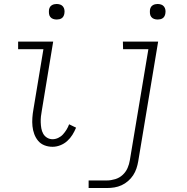

<svg xmlns="http://www.w3.org/2000/svg" viewBox="-20 -729 940 964"><path d="M244 8Q222 8 203 0.5Q184 -7 171.5 -22Q159 -37 152 -56Q145 -75 143 -95.5Q141 -116 142.5 -137.5Q144 -159 148 -181L198 -482H71V-520H247L190 -174Q187 -159 185.5 -144Q184 -129 184.5 -114Q185 -99 187.5 -84.5Q190 -70 197 -57.5Q204 -45 216.5 -37.5Q229 -30 244 -30Q258 -30 272 -36.5Q286 -43 296 -54Q306 -65 314 -78Q322 -91 327 -105L362 -88Q354 -69 343.5 -52Q333 -35 317.5 -21Q302 -7 282.5 0.5Q263 8 244 8ZM265 -631Q255 -631 246.5 -634Q238 -637 232.5 -644Q227 -651 226 -660.5Q225 -670 226 -680Q227 -686 230 -692Q233 -698 239 -702Q245 -706 251.5 -707.5Q258 -709 264 -709Q274 -709 282.5 -706Q291 -703 296.5 -696Q302 -689 303.5 -679.5Q305 -670 303 -660Q302 -654 299 -648Q296 -642 290.5 -638Q285 -634 278 -632.5Q271 -631 265 -631ZM425 215V177H517Q537 177 558.5 170.5Q580 164 596 149Q612 134 620.5 114.5Q629 95 632 75L725 -482H598L597 -520H774L674 81Q671 99 665 117Q659 135 648.5 151Q638 167 623 180Q608 193 590.5 201Q573 209 554.5 212Q536 215 518 215ZM772 -631Q762 -631 753.5 -634Q745 -637 739.5 -644Q734 -651 733 -660.5Q732 -670 733 -680Q734 -686 737 -692Q740 -698 746 -702Q752 -706 758.5 -707.5Q765 -709 771 -709Q781 -709 789.5 -706Q798 -703 803.5 -696Q809 -689 810.5 -679.5Q812 -670 810 -660Q809 -654 806 -648Q803 -642 797.5 -638Q792 -634 785 -632.5Q778 -631 772 -631Z"/></svg>

Font: Iosevka Etoile Extralight
Style: Italic
Weight: 200
Italic angle: -9°
Designer: Belleve Invis
Foundry: Belleve Invis
Version: Version 22.1.2; ttfautohint (v1.8.4)